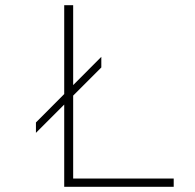

<svg xmlns="http://www.w3.org/2000/svg" viewBox="-20 -720 750 740"><path d="M262 -32H649.5V0H227.5V-317L118.5 -208V-248L227.5 -357.5V-700H262V-392L370.5 -501V-460L262 -351.5Z"/></svg>

Font: League Mono Thin
Style: Regular
Weight: 100
Width: 6
Designer: Tyler Finck
Foundry: The League of Moveable Type / Tyler Finck
Version: Version 2.300;RELEASE